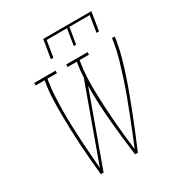

<svg xmlns="http://www.w3.org/2000/svg" viewBox="-216 -1106 1182 1257"><g transform="rotate(-30 375.0 -477.5)"><path d="M272 -815 295 -955H659L636 -815H617L637 -938H483L463 -815H445L465 -938H311L291 -815ZM179 0Q173 -57 168 -114.5Q163 -172 159.5 -230Q156 -288 154 -346Q152 -404 151.5 -462.5Q151 -521 153 -580Q155 -639 165 -698L168 -716H100V-735H261V-716H189L186 -698Q177 -642 174.5 -586.5Q172 -531 171.5 -475.5Q171 -420 173 -365Q175 -310 178 -255.5Q181 -201 185.5 -146.5Q190 -92 194 -38L399 -605Q400 -629 402 -652Q404 -675 408 -698L411 -716H342V-735H503V-716H432L429 -698Q420 -641 418 -584.5Q416 -528 417.5 -472.5Q419 -417 422 -361.5Q425 -306 429.5 -250.5Q434 -195 440 -140.5Q446 -86 453 -31Q476 -86 498 -141Q520 -196 541.5 -251Q563 -306 583.5 -361.5Q604 -417 622 -473Q640 -529 656.5 -585.5Q673 -642 682 -698L688 -735H709L703 -698Q693 -639 676 -580Q659 -521 639.5 -462.5Q620 -404 598 -346Q576 -288 553.5 -230Q531 -172 507 -114.5Q483 -57 459 0H438Q429 -67 421.5 -134Q414 -201 408 -268.5Q402 -336 398.5 -404.5Q395 -473 396 -542L200 0Z"/></g></svg>

Font: Iosevka Etoile Thin
Style: Italic
Weight: 100
Italic angle: -9°
Designer: Belleve Invis
Foundry: Belleve Invis
Version: Version 22.1.2; ttfautohint (v1.8.4)